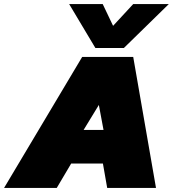

<svg xmlns="http://www.w3.org/2000/svg" viewBox="-62 -924 859 944"><path d="M407 -688 278 -904H443L494 -797L593 -904H768L547 -688ZM-42 0 342 -644H593L705 0H465L444 -120H288L217 0ZM349 -285H447L424 -408Z"/></svg>

Font: Kanit Black
Style: Italic
Weight: 900
Italic angle: -12°
Designer: Katatrad Team
Foundry: CadsonDemak
Version: Version 2.000; ttfautohint (v1.8.3)